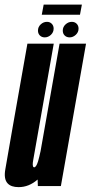

<svg xmlns="http://www.w3.org/2000/svg" viewBox="-48 -784 382 809"><path d="M111.5 0 110.5 -27.5Q74 4.5 30.5 4.5Q-1.5 4.5 -16 -11.5Q-33 -30 -25.5 -71Q-12.5 -147 4.5 -243.5L67.5 -600H178.5L115.5 -243Q97.5 -141 92 -110Q87 -83 94 -79.5Q95 -79 96 -79Q104.5 -79 112.5 -104.5Q117.5 -122 123 -147.5L203 -600H314.5L208.5 0ZM140.5 -626.5Q128 -626.5 120 -634.5Q112 -642.5 112 -655Q112 -670.5 123.5 -681.2Q135 -692 150 -692Q162 -692 170 -684Q178 -676 178 -663.5Q178 -648 166.5 -637.2Q155 -626.5 140.5 -626.5ZM245.5 -626.5Q232.5 -626.5 224.5 -634.5Q216.5 -642.5 216.5 -655Q216.5 -670.5 228.2 -681.2Q240 -692 254.5 -692Q267 -692 275 -684Q283 -676 283 -663.5Q283 -648 271.2 -637.2Q259.5 -626.5 245.5 -626.5ZM128 -722 136 -764.5H297L289 -722Z"/></svg>

Font: Anybody UltraCondensed SemiBold
Style: Italic
Weight: 600
Width: 1
Italic angle: -10°
Designer: Tyler Finck
Foundry: Etcetera Type Company
Version: Version 1.010; ttfautohint (v1.8.3) -l 8 -r 50 -G 200 -x 14 